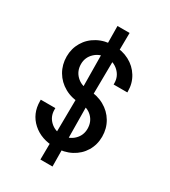

<svg xmlns="http://www.w3.org/2000/svg" viewBox="-175 -793 777 879"><g transform="rotate(30 213.0 -353.0)"><path d="M185.9 -358.3 182.3 -706H246.3L242.6 -358.3L246.3 0H182.3ZM46.9 -231.3V-238.2H123.9V-229.7Q123.9 -193.7 149.2 -169.9Q174.5 -146.1 212.5 -146.1Q249.1 -146.1 274 -170.3Q298.9 -194.5 298.9 -229.7Q298.9 -266.7 274.5 -290.5Q250.1 -314.3 212.5 -314.3Q165.7 -314.3 128.6 -335Q91.5 -355.7 71 -391Q50.5 -426.2 50.5 -469Q50.5 -510.9 71 -545.5Q91.5 -580.1 128.4 -600.1Q165.4 -620.1 212.5 -620.1Q258.3 -620.1 294.9 -600.8Q331.5 -581.5 352.4 -547.2Q373.4 -513 373.4 -470.1V-465.1H300.9V-471.9Q300.9 -507.2 275.5 -531.5Q250.1 -555.8 212.8 -555.8Q175.5 -555.8 150.1 -531.5Q124.7 -507.2 124.7 -471.9Q124.7 -434.9 149.7 -410.8Q174.7 -386.6 212.5 -386.3Q259.9 -385.5 296.9 -365.1Q333.9 -344.6 354.5 -309.6Q375.1 -274.7 375.1 -231.6Q375.1 -189.3 354.4 -154.9Q333.7 -120.5 296.8 -101.1Q259.9 -81.6 212.5 -81.6Q139.2 -81.6 93.1 -123.1Q46.9 -164.6 46.9 -231.3Z"/></g></svg>

Font: Lineal Thin
Style: Regular
Weight: 200
Designer: Created by Frank Adebiaye with contributions from Anton Moglia & Ariel Martín Pérez
Created by Frank ADEBIAYE with FontF
Foundry: Velvetyne Type Foundry
Version: Version 2.000;Glyphs 3.2 (3227)